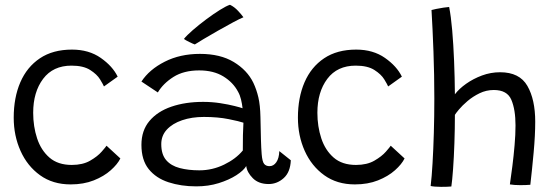

<svg xmlns="http://www.w3.org/2000/svg" viewBox="-20 -750 2275 784"><path d="M471.5 -103Q460 -79.5 432.2 -54.8Q404.5 -30 363 -13.5Q321.5 3 268.5 3Q195.5 3 143.5 -34.5Q91.5 -72 63.8 -134Q36 -196 36 -269.5Q36 -351.5 63 -414Q90 -476.5 143 -512Q196 -547.5 274 -547.5Q343 -547.5 391.5 -513.5Q440 -479.5 460.5 -437L404.5 -397Q401 -405.5 388.5 -426Q376 -446.5 348.2 -464.2Q320.5 -482 272 -482Q196.5 -482 156 -428Q115.5 -374 115.5 -289.5Q115.5 -233.5 131.5 -185Q147.5 -136.5 182 -106.5Q216.5 -76.5 273 -76.5Q318 -76.5 348.2 -94Q378.5 -111.5 395.2 -130.8Q412 -150 415 -155Z M781.5 11Q719 11 668 -5.8Q617 -22.5 587.2 -59.5Q557.5 -96.5 557.5 -158.5Q557.5 -217 590.2 -256Q623 -295 680 -314.5Q737 -334 809.5 -334Q845 -334 879 -328.8Q913 -323.5 937.8 -317.2Q962.5 -311 970.5 -308Q968.5 -326 964.2 -343.8Q960 -361.5 952 -375.5Q932 -413.5 892 -438Q852 -462.5 793.5 -462.5Q730.5 -462.5 688.2 -435.8Q646 -409 624.5 -372.5L557.5 -417Q589.5 -466 652.5 -498Q715.5 -530 796.5 -530Q879.5 -530 934.5 -496.8Q989.5 -463.5 1014.5 -412Q1027.5 -384.5 1035 -352.5Q1042.5 -320.5 1043.5 -271.5Q1044.5 -217 1045.5 -180.8Q1046.5 -144.5 1048.5 -120.5Q1051 -89.5 1058.8 -80.5Q1066.5 -71.5 1080.5 -71.5Q1097 -71.5 1108.2 -87.5Q1119.5 -103.5 1120.5 -133L1167.5 -95.5Q1165.5 -47 1138.5 -22.8Q1111.5 1.5 1077 1.5Q1036 1.5 1012.2 -22.5Q988.5 -46.5 985.5 -72Q974.5 -53.5 945 -34.5Q915.5 -15.5 873.2 -2.2Q831 11 781.5 11ZM794 -54.5Q847 -54.5 895 -77.8Q943 -101 971.5 -135.5Q971.5 -171.5 972 -198.5Q972.5 -225.5 974 -249Q958.5 -254.5 914 -263.5Q869.5 -272.5 812.5 -272.5Q763 -272.5 723.5 -259Q684 -245.5 661.2 -220.8Q638.5 -196 638.5 -161.5Q638.5 -119.5 658.5 -96.2Q678.5 -73 713.8 -63.8Q749 -54.5 794 -54.5ZM919 -730.5Q937 -722 952.2 -705.5Q967.5 -689 974 -679.5Q960 -674 931.2 -658.5Q902.5 -643 869.8 -624.5Q837 -606 810.8 -590.2Q784.5 -574.5 775.5 -568.5Q769 -570.5 752.8 -578.5Q736.5 -586.5 731 -591Q742.5 -605.5 767.2 -627Q792 -648.5 821.8 -670.8Q851.5 -693 878 -709.5Q904.5 -726 919 -730.5Z M1632 -103Q1620.5 -79.5 1592.8 -54.8Q1565 -30 1523.5 -13.5Q1482 3 1429 3Q1356 3 1304 -34.5Q1252 -72 1224.2 -134Q1196.5 -196 1196.5 -269.5Q1196.5 -351.5 1223.5 -414Q1250.5 -476.5 1303.5 -512Q1356.5 -547.5 1434.5 -547.5Q1503.5 -547.5 1552 -513.5Q1600.5 -479.5 1621 -437L1565 -397Q1561.5 -405.5 1549 -426Q1536.5 -446.5 1508.8 -464.2Q1481 -482 1432.5 -482Q1357 -482 1316.5 -428Q1276 -374 1276 -289.5Q1276 -233.5 1292 -185Q1308 -136.5 1342.5 -106.5Q1377 -76.5 1433.5 -76.5Q1478.5 -76.5 1508.8 -94Q1539 -111.5 1555.8 -130.8Q1572.5 -150 1575.5 -155Z M1823 11.5Q1807 13 1781 13Q1768.5 13 1756.2 12Q1744 11 1738.5 9.5Q1743 -27.5 1746.2 -83.2Q1749.5 -139 1751.5 -207Q1753.5 -275 1753.5 -348Q1753.5 -443.5 1750 -539Q1746.5 -634.5 1742 -709Q1746.5 -710.5 1761 -713.5Q1775.5 -716.5 1791 -718.8Q1806.5 -721 1814 -721.5Q1821.5 -684 1826.5 -626.2Q1831.5 -568.5 1834.2 -500.8Q1837 -433 1837.5 -365Q1854.5 -387.5 1883.5 -408Q1912.5 -428.5 1948.2 -441.8Q1984 -455 2022 -455Q2101.5 -455 2133.5 -399.2Q2165.5 -343.5 2165.5 -253Q2165.5 -197.5 2159 -126.8Q2152.5 -56 2145.5 4.5Q2127 6 2104 6Q2092 6 2081 5.2Q2070 4.5 2062 3Q2067 -30 2072.2 -71.8Q2077.5 -113.5 2081.2 -157Q2085 -200.5 2085 -238Q2085 -302.5 2068 -342.5Q2051 -382.5 1996.5 -382.5Q1965.5 -382.5 1938.2 -369.2Q1911 -356 1889.2 -337.5Q1867.5 -319 1854 -302.8Q1840.5 -286.5 1837.5 -281Q1837.5 -224.5 1835.5 -165.8Q1833.5 -107 1830 -59.2Q1826.5 -11.5 1823 11.5Z"/></svg>

Font: Grandstander Light
Style: Regular
Weight: 300
Designer: Tyler Finck
Foundry: Etcetera Type Co
Version: Version 1.200; ttfautohint (v1.8.3)